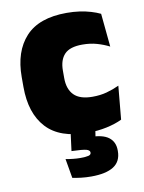

<svg xmlns="http://www.w3.org/2000/svg" viewBox="-81 -563 614 820"><g transform="rotate(-10 226.0 -153.0)"><path d="M265.5 13.5Q145 13.5 87 -49.5Q29 -112.5 29 -227V-269.5Q29 -380.5 87 -443.5Q145 -506.5 265 -506.5Q294.5 -506.5 321 -502.8Q347.5 -499 370 -492.2Q392.5 -485.5 410 -477L424 -332.5Q399.5 -345 371 -353.2Q342.5 -361.5 307.5 -361.5Q253.5 -361.5 230.2 -337Q207 -312.5 207 -266.5V-234Q207 -186 232.5 -160.2Q258 -134.5 312.5 -134.5Q346.5 -134.5 374.2 -142Q402 -149.5 429 -162L415.5 -17Q388 -3.5 349 5Q310 13.5 265.5 13.5ZM196 -18.5H303.5L290 68.5L223.5 34.5Q235.5 33.5 247 33.2Q258.5 33 270 33Q326.5 33 352.5 52.8Q378.5 72.5 378.5 109.5V112.5Q378.5 157.5 345.5 178.8Q312.5 200 248 200Q225 200 204.2 197.5Q183.5 195 167 191.5L152.5 107.5Q167.5 110.5 184 112.2Q200.5 114 215 114Q240 114 251.2 111Q262.5 108 262.5 99V98Q262.5 88.5 247.5 84.2Q232.5 80 185.5 78.5Q185 78.5 184.5 78.5Q184 78.5 183.5 78.5Z"/></g></svg>

Font: Anek Kannada ExtraBold
Style: Regular
Weight: 800
Version: Version 1.003